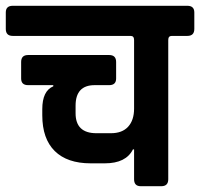

<svg xmlns="http://www.w3.org/2000/svg" viewBox="-50 -643 691 663"><path d="M134 -349H47Q23 -349 23 -372V-429Q23 -453 47 -453H327Q351 -453 351 -429V-372Q351 -349 327 -349H277Q211 -349 211 -278V-252Q211 -183 283 -183H333Q372 -183 392.5 -205.5Q413 -228 413 -268V-505Q413 -519 401 -519H-6Q-30 -519 -30 -543V-600Q-30 -623 -6 -623H597Q621 -623 621 -600V-543Q621 -519 597 -519H543Q531 -519 531 -505V-24Q531 0 507 0H436Q413 0 413 -24V-127H409Q385 -79 312 -79H263Q182 -79 139 -121.5Q96 -164 96 -245V-266Q96 -329 134 -345Z"/></svg>

Font: Rajdhani
Style: Bold
Weight: 700
Designer: Satya Rajpurohit, Jyotish Sonowal
Foundry: Indian Type Foundry
Version: Version 1.201 February 1, 2022